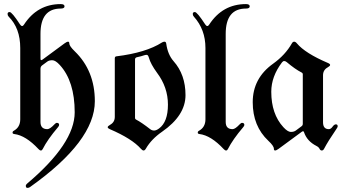

<svg xmlns="http://www.w3.org/2000/svg" viewBox="-20 -727 1681 940"><path d="M17.1 -658.7Q17.1 -668 27.3 -668Q38.6 -668 77.6 -607.9Q83 -599.6 88.1 -599.6Q93.3 -599.6 97.7 -606.9Q163.1 -707 277.3 -707Q295.9 -707 295.9 -696Q295.9 -685.1 277.3 -685.1Q178.2 -685.1 178.2 -561V-440.9Q178.2 -432.6 181.4 -432.6Q184.6 -432.6 188 -435.1L295.9 -514.6Q307.1 -522.9 313.2 -522.9Q319.3 -522.9 319.3 -514.2Q319.3 -501.5 346.2 -475.6Q444.3 -380.4 444.3 -231.4Q444.3 -36.6 127.4 188.5Q122.1 192.9 114.3 192.9Q106.4 192.9 106.4 182.6Q106.4 177.2 112.8 171.9Q345.7 -24.9 345.7 -177Q345.7 -329.1 272.9 -408.7Q251.5 -432.1 236.1 -432.1Q220.7 -432.1 211.9 -425.8L186 -406.7Q178.2 -400.9 178.2 -390.1V-129.9Q178.2 -94.7 211.9 -94.7Q224.6 -94.7 247.1 -118.7Q253.4 -125.5 258.3 -125.5Q269.5 -125.5 269.5 -115.2Q269.5 -110.8 263.7 -104Q212.9 -44.4 189 2.9Q185.5 9.8 180.2 9.8Q174.8 9.8 168.5 2.9Q106 -64 49.8 -70.8Q41.5 -71.8 41.5 -77.6Q41.5 -83.5 46.9 -86.4Q79.1 -104 79.1 -142.6V-492.2Q79.1 -588.9 22.5 -645.5Q17.1 -650.9 17.1 -658.7Z M519.5 -116.2Q542 -128.9 542 -154.8V-441.4Q542 -450.2 549.8 -451.2Q695.3 -469.2 772.9 -519Q778.8 -522.9 785.6 -522.9Q792.5 -522.9 793.9 -513.2Q801.3 -460 829.6 -427.7Q888.2 -361.8 888.2 -261.2Q888.2 -161.6 773.4 -82Q721.2 -45.9 694.3 0.5Q689 9.8 683.1 9.8Q677.2 9.8 669.9 1.5Q626.5 -47.9 517.6 -94.7Q507.3 -99.1 507.3 -104.2Q507.3 -109.4 519.5 -116.2ZM641.1 -149.9Q641.1 -144 647 -141.1Q673.3 -127.4 715.8 -94.2Q724.1 -87.9 734.6 -87.9Q745.1 -87.9 758.8 -98.1Q802.2 -129.9 802.2 -214.8Q802.2 -299.8 748.5 -371.1Q717.8 -413.1 709 -444.3Q705.1 -458.5 698.2 -458.5Q691.4 -458.5 685.1 -456.1Q672.9 -451.7 650.4 -446.8Q641.1 -444.8 641.1 -435.5Z M923.8 -658.7Q923.8 -668 934.1 -668Q945.3 -668 984.4 -607.9Q989.7 -599.6 994.9 -599.6Q1000 -599.6 1004.4 -606.9Q1069.8 -707 1184.1 -707Q1202.6 -707 1202.6 -696Q1202.6 -685.1 1184.1 -685.1Q1085 -685.1 1085 -561V-129.9Q1085 -94.7 1118.7 -94.7Q1131.3 -94.7 1153.8 -118.7Q1160.2 -125.5 1165 -125.5Q1176.3 -125.5 1176.3 -115.2Q1176.3 -110.8 1170.4 -104Q1119.6 -44.4 1095.7 2.9Q1092.3 9.8 1086.9 9.8Q1081.5 9.8 1075.2 2.9Q1012.7 -64 956.5 -70.8Q948.2 -71.8 948.2 -77.6Q948.2 -83.5 953.6 -86.4Q985.8 -104 985.8 -142.6V-492.2Q985.8 -582.5 929.2 -645.5Q923.8 -650.9 923.8 -658.7Z M1316.9 -415Q1377 -458 1409.2 -515.1Q1413.6 -522.9 1420.2 -522.9Q1426.8 -522.9 1433.6 -514.6Q1474.1 -466.3 1585.9 -418.5Q1596.2 -414.1 1596.2 -408.9Q1596.2 -403.8 1584 -397Q1561.5 -384.3 1561.5 -358.4V-128.4Q1561.5 -94.7 1589.8 -94.7Q1599.6 -94.7 1607.9 -106.4Q1616.2 -118.2 1624.5 -118.2Q1633.3 -118.2 1633.3 -108.4Q1633.3 -104 1625.5 -93.3Q1585.4 -34.7 1566.9 1Q1562.5 9.8 1555.4 9.8Q1548.3 9.8 1544.4 1.5Q1540.5 -6.8 1528.8 -12.7Q1482.9 -36.1 1468.3 -80.1Q1466.8 -84.5 1463.9 -84.5Q1460.9 -84.5 1457 -81.5L1344.2 1.5Q1333 9.8 1326.9 9.8Q1320.8 9.8 1320.8 1Q1320.8 -12.7 1293.9 -37.6Q1217.3 -109.4 1217.3 -226.6Q1217.3 -343.8 1316.9 -415ZM1308.1 -277.8Q1308.1 -168.9 1367.2 -104.5Q1388.7 -81.1 1403.8 -81.1Q1418.9 -81.1 1428.2 -87.9L1457 -109.4Q1462.4 -113.3 1462.4 -119.6V-363.3Q1462.4 -369.1 1456.5 -372.1Q1424.8 -388.2 1383.8 -422.9Q1377.4 -428.2 1371.6 -428.2Q1365.7 -428.2 1360.8 -421.9Q1308.1 -352.5 1308.1 -277.8Z"/></svg>

Font: UnifrakturMaguntia17
Style: Book
Weight: 400
Designer: j. 'mach' wust, Gerrit Ansmann, Georg Duffner, based on a font by Peter Wiegel, original typeface by Carl Albert Fahrenw
Version: Version 2017-03-19